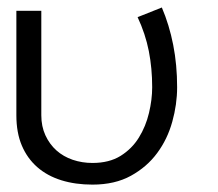

<svg xmlns="http://www.w3.org/2000/svg" viewBox="-20 -484 586 515"><path d="M228 11.2Q182.1 11.2 144.5 -0.5Q106.9 -12.2 80.1 -35.6Q53.2 -59.1 38.6 -93.5Q23.9 -127.9 23.9 -174.8V-455.1H90.8V-174.8Q90.8 -145 101.8 -121.1Q112.8 -97.2 131.3 -80.6Q149.9 -64 175 -55.4Q200.2 -46.9 228 -46.9Q272.9 -46.9 303.5 -65.9Q334 -85 352.5 -115Q371.1 -145 379.6 -180.9Q388.2 -216.8 388.2 -250Q388.2 -300.8 379.2 -346.9Q370.1 -393.1 349.1 -438L414.1 -463.9Q434.1 -417 444.6 -363.5Q455.1 -310.1 455.1 -250Q455.1 -204.1 442.1 -157.5Q429.2 -110.8 401.6 -73.5Q374 -36.1 331.1 -12.5Q288.1 11.2 228 11.2Z"/></svg>

Font: Anonymous Pro
Style: Regular
Weight: 400
Monospace: yes
Designer: Mark Simonson
Version: Version 1.002